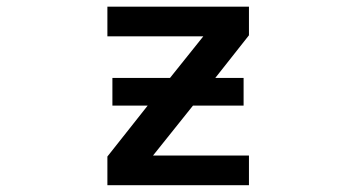

<svg xmlns="http://www.w3.org/2000/svg" viewBox="-20 -542 1040 563"><path d="M309.6 -232.4V-313.5H478.5L576.2 -435.5H294.9V-522.5H710V-438.5L611.3 -313.5H694.3V-232.4H545.9L428.7 -85.9H710V1H294.9V-83L413.1 -232.4Z"/></svg>

Font: GenEi Gothic M SemiBold
Style: Regular
Weight: 500
Designer: o_tamon (Modified); [Source Han Sans]
Ryoko NISHIZUKA  (kana & ideographs); Paul D. Hunt (Latin, Greek & Cyrillic); Wenl
Version: Version 1.1a;Original Version 1.004